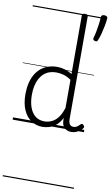

<svg xmlns="http://www.w3.org/2000/svg" viewBox="-151 -1101 959 1669"><g transform="rotate(10 328.5 -266.0)"><path d="M265 17Q210 17 166 -12Q122 -41 96.5 -98Q71 -155 71 -238Q71 -288 80.5 -331Q90 -374 109 -408.5Q128 -443 156 -467.5Q184 -492 221 -505.5Q258 -519 303 -519Q336 -519 368.5 -509.5Q401 -500 435 -480V-996Q435 -1006 441.5 -1010.5Q448 -1015 461 -1015Q475 -1015 481 -1010.5Q487 -1006 487 -996V-91Q487 -60 498 -45Q509 -30 531 -30Q541 -30 551 -33.5Q561 -37 570.5 -45Q580 -53 590 -63Q596 -69 602.5 -68Q609 -67 615 -60Q621 -54 622.5 -47.5Q624 -41 619 -34Q608 -19 592 -7.5Q576 4 558 10.5Q540 17 522 17Q493 17 473.5 5.5Q454 -6 444.5 -26.5Q435 -47 435 -75Q435 -79 435 -83.5Q435 -88 435 -92Q412 -47 382.5 -23.5Q353 0 322.5 8.5Q292 17 265 17ZM127 -242Q127 -180 143.5 -133Q160 -86 192.5 -59.5Q225 -33 274 -33Q306 -33 336.5 -46.5Q367 -60 392.5 -92.5Q418 -125 435 -181V-428Q400 -452 367.5 -461Q335 -470 302 -470Q270 -470 243 -460.5Q216 -451 194.5 -432Q173 -413 158 -385.5Q143 -358 135 -322Q127 -286 127 -242ZM583 -798Q572 -802 569.5 -808.5Q567 -815 570 -825Q577 -848 583.5 -881Q590 -914 594.5 -948.5Q599 -983 600 -1010Q600 -1019 606 -1025.5Q612 -1032 627 -1032Q643 -1032 650.5 -1025.5Q658 -1019 657 -1010Q655 -981 648 -944Q641 -907 631.5 -871Q622 -835 611 -810Q608 -802 602.5 -798Q597 -794 583 -798ZM0 490H629V500H0ZM0 -20H629V0H0ZM0 -505H629V-500H0ZM0 -1010H629V-1000H0Z"/></g></svg>

Font: Playwrite ES Deco Guides
Style: Regular
Weight: 400
Designer: Veronika Burian, José Scaglione
Foundry: TypeTogether
Version: Version 1.003